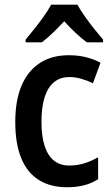

<svg xmlns="http://www.w3.org/2000/svg" viewBox="-20 -786 474 816"><path d="M265.1 9.8Q195.3 9.8 146 -20.5Q96.7 -50.8 70.8 -112.3Q44.9 -173.8 44.9 -267.6Q44.9 -359.9 72 -422.9Q99.1 -485.8 149.9 -518.6Q200.7 -551.3 272 -551.3Q313.5 -551.3 347.4 -542.5Q381.3 -533.7 407.2 -519.5L375 -432.1Q350.1 -444.3 324.7 -451.4Q299.3 -458.5 274.9 -458.5Q235.8 -458.5 209.5 -436.8Q183.1 -415 169.7 -373Q156.2 -331.1 156.2 -268.1Q156.2 -207 169.7 -165.8Q183.1 -124.5 209.2 -103.5Q235.4 -82.5 273.9 -82.5Q308.6 -82.5 338.9 -92Q369.1 -101.6 397 -117.7V-24.4Q369.6 -6.8 337.2 1.5Q304.7 9.8 265.1 9.8ZM309.1 -766.1Q321.3 -743.7 340.1 -717Q358.9 -690.4 379.6 -664.3Q400.4 -638.2 418 -617.7V-606H349.1Q326.2 -623 301.5 -646Q276.9 -668.9 252.9 -695.8Q228.5 -669.4 203.9 -645.8Q179.2 -622.1 157.7 -606H88.9V-617.7Q106.4 -638.2 127.2 -664.6Q147.9 -690.9 167 -717.8Q186 -744.6 197.3 -766.1Z"/></svg>

Font: Open Sans SemiCondensed SemiBold
Style: Regular
Weight: 600
Width: 4
Designer: Monotype Design Team
Foundry: Monotype Imaging Inc.
Version: Version 3.000